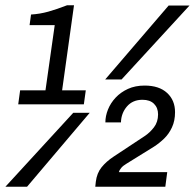

<svg xmlns="http://www.w3.org/2000/svg" viewBox="-62 -707 737 727"><path d="M7 -312 14.2 -365H110.2L145.2 -611.8H50L55.5 -652Q89 -654 120.9 -662.9Q152.8 -671.8 191.8 -687H218.2L173.2 -365H262.8L255.5 -312ZM-41.5 0 215.5 -280H277.8L40.5 0ZM336.2 -406 576.5 -686H655.5L398.2 -406ZM298.8 0 300.8 -19Q304.8 -51.5 322.5 -73.5Q340.2 -95.5 368.5 -114.2L486.2 -192Q505.5 -204.8 521 -225Q536.5 -245.2 536.5 -274Q536.5 -298.8 521.1 -314Q505.8 -329.2 477.5 -329.2Q440.5 -329.2 418.6 -303.8Q396.8 -278.2 396 -243.5H337Q337 -267.8 346.9 -292.4Q356.8 -317 375.9 -337.4Q395 -357.8 422.5 -370.4Q450 -383 485.5 -383Q540.5 -383 570.6 -355.2Q600.8 -327.5 600.8 -282.2Q600.8 -249.5 589.2 -224.8Q577.8 -200 559.4 -182.2Q541 -164.5 521.2 -151.8L417 -87.2Q403.8 -79.5 396.8 -71Q389.8 -62.5 388 -55.2H571.2L564 0Z"/></svg>

Font: Chivo Mono Medium
Style: Italic
Weight: 500
Italic angle: -8.05°
Monospace: yes
Designer: Hector Gatti
Foundry: Omnibus-Type
Version: Version 1.008